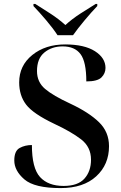

<svg xmlns="http://www.w3.org/2000/svg" viewBox="-20 -951 618 981"><path d="M290 10Q406 10 471.5 -50Q537 -110 537 -204Q537 -277 485.5 -327Q434 -377 340 -421Q251 -462 210 -497Q169 -532 169 -588Q169 -652 207 -683Q245 -714 300 -714Q362 -714 391.5 -674.5Q421 -635 421 -535Q478 -535 498.5 -555.5Q519 -576 519 -604Q519 -655 465 -689.5Q411 -724 313 -724Q212 -724 145 -670Q78 -616 78 -530Q78 -463 113.5 -416.5Q149 -370 256 -319Q344 -278 394.5 -239Q445 -200 445 -135Q445 -76 411.5 -38.5Q378 -1 305 -1Q226 -1 184.5 -46.5Q143 -92 143 -210Q108 -210 80.5 -195Q53 -180 53 -131Q53 -79 104.5 -34.5Q156 10 290 10ZM274 -771H353Q377 -805 412.5 -847.5Q448 -890 477 -920V-931H469Q433 -909 390.5 -881.5Q348 -854 314 -823Q280 -854 237.5 -881.5Q195 -909 160 -931H151V-920Q180 -890 216 -847.5Q252 -805 274 -771Z"/></svg>

Font: Noto Serif Display Semi
Style: Regular
Weight: 600
Designer: Monotype Design Team
Foundry: Monotype Imaging Inc.
Version: Version 1.900